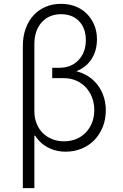

<svg xmlns="http://www.w3.org/2000/svg" viewBox="-20 -780 640 1000"><path d="M159 -201V-550Q159 -621 197 -663.5Q235 -706 298 -706Q357 -706 392 -669.5Q427 -633 427 -571Q427 -507 389 -467Q351 -427 289 -427H252V-373H312Q347 -373 376 -360.5Q405 -348 426 -326Q447 -304 459 -273.5Q471 -243 471 -207Q471 -171 459.5 -141.5Q448 -112 427 -90Q406 -68 377 -56Q348 -44 313 -44Q280 -44 251.5 -55.5Q223 -67 202.5 -87.5Q182 -108 170.5 -137Q159 -166 159 -201ZM159 -73H197L129 -201Q129 -154 143 -115Q157 -76 182 -48.5Q207 -21 243 -5.5Q279 10 322 10Q367 10 405.5 -6Q444 -22 471.5 -50.5Q499 -79 515 -118.5Q531 -158 531 -205Q531 -251 515.5 -289.5Q500 -328 472.5 -356Q445 -384 407 -399.5Q369 -415 324 -415L304 -396Q344 -396 377.5 -409Q411 -422 435 -445.5Q459 -469 472 -502Q485 -535 485 -575Q485 -616 471 -649.5Q457 -683 432.5 -708Q408 -733 373.5 -746.5Q339 -760 297 -760Q253 -760 216.5 -744Q180 -728 154 -699.5Q128 -671 113.5 -630.5Q99 -590 99 -540V200H159Z"/></svg>

Font: CommitMonoV142 ExtLt
Style: Regular
Weight: 200
Monospace: yes
Designer: Eigil Nikolajsen
Foundry: Eigil Nikolajsen
Version: Version 1.142